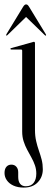

<svg xmlns="http://www.w3.org/2000/svg" viewBox="-22 -626 246 870"><path d="M136.5 -37.5Q136.5 -9.5 141.8 13.2Q147 36 154.2 56.5Q161.5 77 166.8 97.5Q172 118 172 141Q172 176 149.2 200Q126.5 224 85.5 224Q59 224 39.5 215.2Q20 206.5 9.2 191.2Q-1.5 176 -1.5 158Q-1.5 139.5 7 129.8Q15.5 120 29.5 120Q43.5 120 52 129.5Q60.5 139 60.5 154.5V175.5Q60.5 196.5 69.5 207.2Q78.5 218 95 218Q118.5 218 130.5 202.5Q142.5 187 142.5 160.5Q142.5 140.5 136.2 122.8Q130 105 120.2 87.5Q110.5 70 101 52.2Q91.5 34.5 85 14.2Q78.5 -6 78.5 -30V-396.5Q78.5 -399 77.2 -400.2Q76 -401.5 73.5 -401.5H28.5Q27 -402 26 -402.8Q25 -403.5 25 -404.5Q25 -407 28.5 -408L124 -434.5Q127 -436 128.8 -436.2Q130.5 -436.5 132.5 -436.5Q134 -436.5 135.2 -434.8Q136.5 -433 136.5 -430.5ZM104.2 -557H88L180.7 -467Q182.3 -465.5 183.7 -464.8Q185.2 -464 186 -465Q187.2 -466 186.8 -467.8Q186.4 -469.5 185.2 -471.5L110.2 -594.5Q106.6 -600.5 103.6 -603.2Q100.5 -606 96.1 -606Q92.4 -606 89.2 -603.2Q85.9 -600.5 82.3 -594.5L7.4 -471.5Q6.2 -469.5 6 -467.8Q5.7 -466 6.6 -465Q7.4 -464 8.8 -464.8Q10.2 -465.5 11.8 -467Z"/></svg>

Font: Fraunces 120pt Light
Style: Regular
Weight: 300
Version: Version 1.000;[b76b70a41]